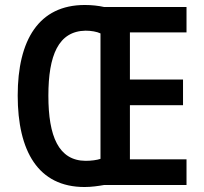

<svg xmlns="http://www.w3.org/2000/svg" viewBox="-20 -742 819 770"><path d="M320 -722C136 -722 51 -582 51 -359C51 -136 133 8 319 8C347 8 374 4 397 0H728V-103H501V-320H714V-423H501V-612H728V-714H397C375 -719 348 -722 320 -722ZM323 -619C345 -619 369 -615 383 -608V-105C369 -100 345 -97 323 -97C215 -98 174 -195 174 -358C174 -520 214 -617 323 -619Z"/></svg>

Font: Noto Sans Sinhala UI Condensed SemiBold
Style: Regular
Weight: 600
Width: 3
Designer: Jelle Bosma - Monotype Design Team
Foundry: Monotype Imaging Inc.
Version: Version 2.006